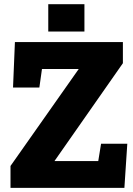

<svg xmlns="http://www.w3.org/2000/svg" viewBox="-20 -916 647 936"><path d="M31.2 0V-106.9L363.8 -579.6H184.6L171.9 -489.3H43.5L52.7 -710.9H579.1V-607.9L245.6 -130.9H459L472.7 -215.3H600.6L586.4 0ZM215.3 -762.2V-895.5H391.6V-762.2Z"/></svg>

Font: Roboto Slab Black
Style: Regular
Weight: 900
Designer: Google
Version: Version 2.000; ttfautohint (v1.8.1.43-b0c9)